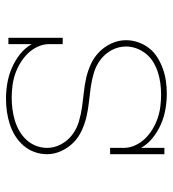

<svg xmlns="http://www.w3.org/2000/svg" viewBox="12 -580 576 640"><g transform="rotate(90 300.0 -260.0)"><path d="M309 8Q283 8 257 3.5Q231 -1 206.5 -11.5Q182 -22 161 -38.5Q140 -55 127 -78V0H106V-181H127V-136Q127 -116 136 -97Q145 -78 159 -64Q173 -50 190.5 -39.5Q208 -29 227 -22.5Q246 -16 266 -13.5Q286 -11 306 -11Q325 -11 344 -13.5Q363 -16 381.5 -21.5Q400 -27 416.5 -36.5Q433 -46 446 -60Q459 -74 466 -92Q473 -110 473 -129Q473 -153 461 -175.5Q449 -198 429 -213Q409 -228 385 -235Q361 -242 336.5 -245.5Q312 -249 287.5 -251.5Q263 -254 239 -259.5Q215 -265 192.5 -275.5Q170 -286 152.5 -303.5Q135 -321 124.5 -344Q114 -367 114 -392Q114 -413 121 -433Q128 -453 141 -469.5Q154 -486 172 -497Q190 -508 209.5 -515Q229 -522 250 -525Q271 -528 292 -528Q318 -528 344 -523.5Q370 -519 394 -508.5Q418 -498 439 -481.5Q460 -465 473 -442V-520H494V-339H473V-384Q473 -404 464.5 -422.5Q456 -441 442 -455.5Q428 -470 410.5 -480.5Q393 -491 374 -497.5Q355 -504 335 -506.5Q315 -509 295 -509Q276 -509 257.5 -506.5Q239 -504 221.5 -498.5Q204 -493 188 -483.5Q172 -474 160 -459.5Q148 -445 141.5 -427.5Q135 -410 135 -392Q135 -367 147 -344.5Q159 -322 179 -307Q199 -292 222.5 -285Q246 -278 270.5 -274.5Q295 -271 319.5 -268.5Q344 -266 368 -260.5Q392 -255 415 -244.5Q438 -234 455.5 -216.5Q473 -199 483.5 -176Q494 -153 494 -129Q494 -107 486.5 -86.5Q479 -66 465 -50Q451 -34 432.5 -22.5Q414 -11 393.5 -4.5Q373 2 352 5Q331 8 309 8Z"/></g></svg>

Font: Iosevka Etoile Thin
Style: Regular
Weight: 100
Designer: Belleve Invis
Foundry: Belleve Invis
Version: Version 22.1.2; ttfautohint (v1.8.4)